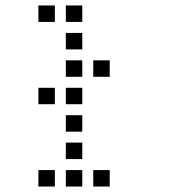

<svg xmlns="http://www.w3.org/2000/svg" viewBox="-20 -700 640 700"><path d="M121 -680Q120 -680 120 -680Q120 -680 120 -679V-621Q120 -620 120 -620Q120 -620 121 -620H179Q180 -620 180 -620Q180 -620 180 -621V-679Q180 -680 180 -680Q180 -680 179 -680ZM221 -680Q220 -680 220 -680Q220 -680 220 -679V-621Q220 -620 220 -620Q220 -620 221 -620H279Q280 -620 280 -620Q280 -620 280 -621V-679Q280 -680 280 -680Q280 -680 279 -680ZM221 -580Q220 -580 220 -580Q220 -580 220 -579V-521Q220 -520 220 -520Q220 -520 221 -520H279Q280 -520 280 -520Q280 -520 280 -521V-579Q280 -580 280 -580Q280 -580 279 -580ZM221 -480Q220 -480 220 -480Q220 -480 220 -479V-421Q220 -420 220 -420Q220 -420 221 -420H279Q280 -420 280 -420Q280 -420 280 -421V-479Q280 -480 280 -480Q280 -480 279 -480ZM321 -480Q320 -480 320 -480Q320 -480 320 -479V-421Q320 -420 320 -420Q320 -420 321 -420H379Q380 -420 380 -420Q380 -420 380 -421V-479Q380 -480 380 -480Q380 -480 379 -480ZM121 -380Q120 -380 120 -380Q120 -380 120 -379V-321Q120 -320 120 -320Q120 -320 121 -320H179Q180 -320 180 -320Q180 -320 180 -321V-379Q180 -380 180 -380Q180 -380 179 -380ZM221 -380Q220 -380 220 -380Q220 -380 220 -379V-321Q220 -320 220 -320Q220 -320 221 -320H279Q280 -320 280 -320Q280 -320 280 -321V-379Q280 -380 280 -380Q280 -380 279 -380ZM221 -280Q220 -280 220 -280Q220 -280 220 -279V-221Q220 -220 220 -220Q220 -220 221 -220H279Q280 -220 280 -220Q280 -220 280 -221V-279Q280 -280 280 -280Q280 -280 279 -280ZM221 -180Q220 -180 220 -180Q220 -180 220 -179V-121Q220 -120 220 -120Q220 -120 221 -120H279Q280 -120 280 -120Q280 -120 280 -121V-179Q280 -180 280 -180Q280 -180 279 -180ZM121 -80Q120 -80 120 -80Q120 -80 120 -79V-21Q120 -20 120 -20Q120 -20 121 -20H179Q180 -20 180 -20Q180 -20 180 -21V-79Q180 -80 180 -80Q180 -80 179 -80ZM221 -80Q220 -80 220 -80Q220 -80 220 -79V-21Q220 -20 220 -20Q220 -20 221 -20H279Q280 -20 280 -20Q280 -20 280 -21V-79Q280 -80 280 -80Q280 -80 279 -80ZM321 -80Q320 -80 320 -80Q320 -80 320 -79V-21Q320 -20 320 -20Q320 -20 321 -20H379Q380 -20 380 -20Q380 -20 380 -21V-79Q380 -80 380 -80Q380 -80 379 -80Z"/></svg>

Font: Doto Medium
Style: Regular
Weight: 500
Monospace: yes
Version: Version 1.000